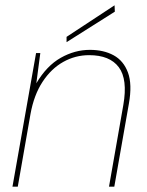

<svg xmlns="http://www.w3.org/2000/svg" viewBox="-20 -704 556 724"><path d="M27 0 116 -504H132L117 -390Q156 -456 209 -486Q262 -516 319 -516Q371 -516 408.5 -495.5Q446 -475 462.5 -430.5Q479 -386 466 -313L411 0H391L445 -308Q462 -405 428 -450.5Q394 -496 316 -496Q264 -496 218.5 -470.5Q173 -445 140.5 -395.5Q108 -346 95 -274L47 0ZM231 -545V-565L412 -684L413 -660Z"/></svg>

Font: DM Sans Thin
Style: Italic
Weight: 250
Italic angle: -10°
Designer: Colophon Foundry, Jonny Pinhorn
Foundry: Colophon Foundry
Version: Version 4.004;gftools[0.9.30]